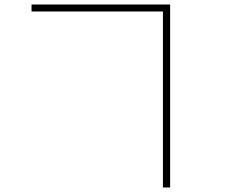

<svg xmlns="http://www.w3.org/2000/svg" viewBox="-20 -771 1040 852"><path d="M120 -720V-751H735V-720ZM703 -751H735V61H703Z"/></svg>

Font: Murecho Thin ExtraLight
Style: Regular
Weight: 250
Version: Version 1.010